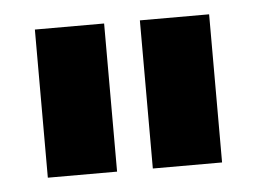

<svg xmlns="http://www.w3.org/2000/svg" viewBox="-32 -719 452 337"><g transform="rotate(-5 193.5 -550.5)"><path d="M40 -420V-681H162V-420ZM225 -420V-681H347V-420Z"/></g></svg>

Font: Hind Variable Light
Style: Regular
Weight: 300
Designer: Manushi Parikh, Satya Rajpurohit
Foundry: Indian Type Foundry
Version: Version 3.000